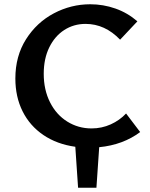

<svg xmlns="http://www.w3.org/2000/svg" viewBox="-20 -685 703 900"><path d="M445 5 432 195H346L333 3Q247 -9 183.5 -52Q120 -95 86 -163Q52 -231 52 -317Q52 -422 102 -501Q152 -580 232.5 -622.5Q313 -665 403 -665Q464 -665 521 -645Q578 -625 624 -585L543 -499Q472 -573 381 -573Q326 -573 281.5 -544.5Q237 -516 211 -463Q185 -410 185 -339Q185 -264 214.5 -205.5Q244 -147 295.5 -115Q347 -83 409 -83Q457 -83 499 -102Q541 -121 571 -153L637 -66Q557 -6 445 5Z"/></svg>

Font: Ysabeau Infant
Style: Bold
Weight: 700
Designer: Christian Thalmann (Catharsis Fonts)
Version: Version 0.003